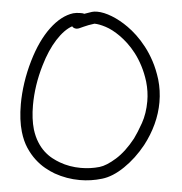

<svg xmlns="http://www.w3.org/2000/svg" viewBox="-53 -818 816 862"><g transform="rotate(5 354.5 -387.0)"><path d="M564.5 -213.9Q578.1 -241.2 593.8 -285.6Q609.4 -330.1 609.4 -385.7Q609.4 -428.7 596.7 -472.7Q585 -510.7 568.8 -541.5Q552.7 -572.3 534.2 -596.2Q515.6 -620.1 496.6 -637.7Q477.5 -655.3 460.9 -667Q424.8 -692.4 394 -702.1Q363.3 -711.9 342.8 -711.9Q314.5 -703.1 295.9 -694.3Q277.3 -685.5 276.4 -685.5Q270.5 -682.6 263.7 -682.6Q251 -682.6 244.1 -691.4Q210 -672.9 178.7 -624Q147.5 -575.2 127 -504.9Q113.3 -459 106.4 -413.1Q99.6 -367.2 99.6 -323.2Q99.6 -261.7 113.3 -214.8Q123 -183.6 137.7 -160.2Q152.3 -136.7 169.9 -120.6Q187.5 -104.5 206.5 -94.2Q225.6 -84 242.2 -78.1Q287.1 -61.5 337.9 -61.5Q381.8 -61.5 421.9 -73.2Q452.1 -82 491.7 -117.2Q531.2 -152.3 564.5 -213.9ZM492.2 -710.9Q511.7 -697.3 533.7 -676.8Q555.7 -656.2 577.1 -628.9Q598.6 -601.6 617.2 -566.9Q635.7 -532.2 649.4 -488.3Q664.1 -438.5 664.1 -385.7Q664.1 -335.9 650.9 -286.1Q637.7 -236.3 612.3 -188.5Q578.1 -126 531.2 -80.6Q484.4 -35.2 437.5 -21.5Q388.7 -6.8 337.9 -6.8Q279.3 -6.8 223.6 -26.4Q202.1 -34.2 178.7 -47.4Q155.3 -60.5 132.8 -81.1Q110.4 -101.6 91.3 -130.4Q72.3 -159.2 60.5 -199.2Q44.9 -252 44.9 -323.2Q44.9 -370.1 52.2 -420.4Q59.6 -470.7 74.2 -520.5Q101.6 -614.3 146 -673.8Q190.4 -733.4 243.2 -750Q257.8 -753.9 273.4 -753.9Q278.3 -753.9 283.2 -753.9Q288.1 -753.9 293 -752Q305.7 -756.8 327.1 -763.7Q336.9 -766.6 350.6 -766.6Q379.9 -766.6 417.5 -752Q455.1 -737.3 492.2 -710.9Z"/></g></svg>

Font: Coming Soon
Style: Regular
Weight: 400
Designer: Dathan Boardman
Foundry: Open Window
Version: Version 1.002